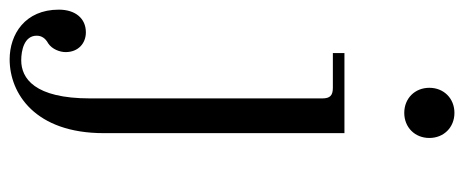

<svg xmlns="http://www.w3.org/2000/svg" viewBox="-340 -422 962 398"><g transform="rotate(90 141.0 -223.0)"><path d="M-38 136C-38 206 13 238 65 238C136 238 218 185 218 43V-456H52V-432H124C140 -432 146 -426 146 -410V71C146 187 104 214 67 214C47 214 16 208 16 182C16 172 21 164 32 158C44 150 50 134 50 122C50 96 32 80 9 80C-20 80 -38 102 -38 136ZM124 -632C124 -602 146 -580 176 -580C206 -580 228 -602 228 -632C228 -662 206 -684 176 -684C146 -684 124 -662 124 -632Z"/></g></svg>

Font: Old Standard
Style: Regular
Weight: 400
Designer: Alexey Kryukov <alexios@thessalonica.org.ru>
Version: Version 2.0